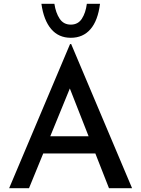

<svg xmlns="http://www.w3.org/2000/svg" viewBox="-20 -986 740 1006"><path d="M28 0 347 -755H353L672 0H551L319 -591L394 -640L132 0ZM221 -272H481L517 -182H190ZM351 -788Q287 -788 248 -834Q209 -880 197 -966H265Q272 -919 292.5 -888Q313 -857 351 -857Q389 -857 409 -888Q429 -919 435 -966H504Q493 -878 454 -833Q415 -788 351 -788Z"/></svg>

Font: Reem Kufi Fun
Style: Regular
Weight: 400
Designer: Khaled Hosny
Version: Version 1.005